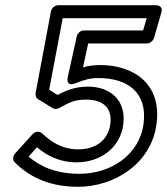

<svg xmlns="http://www.w3.org/2000/svg" viewBox="-20 -681 642 738"><path d="M90 -79 122 -115C160 -83 208 -57 275 -57C363 -57 443 -111 454 -204C465 -295 405 -348 318 -348C273 -348 239 -336 201 -316L169 -336L221 -611H544L530 -564H302C289 -564 278 -553 275 -541L241 -387C241 -387 228 -343 273 -362C303 -374 326 -381 358 -381C469 -381 547 -327 532 -207C517 -85 405 -13 286 -13C191 -13 132 -43 90 -79ZM38 -91C30 -82 27 -67 36 -58C85 -8 160 37 280 37C418 37 563 -51 582 -207C601 -361 492 -431 364 -431C340 -431 321 -428 299 -422L319 -514H545C556 -514 568 -523 572 -535L600 -632C608 -658 586 -661 579 -661H204C193 -661 179 -652 176 -638L117 -324C115 -315 118 -305 126 -300L183 -265C189 -261 199 -261 208 -266C252 -291 271 -298 311 -298C378 -298 412 -265 404 -204C396 -143 349 -107 281 -107C219 -107 177 -135 141 -169C130 -179 114 -175 105 -165Z"/></svg>

Font: Falling Sky
Style: ExtOuObl
Weight: 400
Designer: Paul D. Hunt
Foundry: Adobe Systems Incorporated
Version: Version 1.02